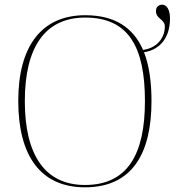

<svg xmlns="http://www.w3.org/2000/svg" viewBox="-20 -790 766 820"><path d="M343 10C545 10 627 -135 627 -358C627 -441 617 -511 595 -567C653 -575 706 -619 706 -711C706 -747 693 -770 673 -770C660 -770 646 -762 646 -743C646 -709 684 -708 684 -677C684 -622 643 -583 591 -577C549 -672 471 -725 344 -725C157 -725 58 -592 58 -359C58 -125 153 10 343 10ZM343 0C172 0 86 -128 86 -358C86 -588 172 -715 344 -715C530 -715 599 -588 599 -358C599 -130 524 0 343 0Z"/></svg>

Font: Noto Serif Display Thin
Style: Regular
Weight: 100
Designer: Monotype Design Team
Foundry: Monotype Imaging Inc.
Version: Version 2.009